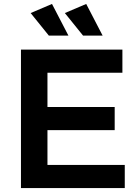

<svg xmlns="http://www.w3.org/2000/svg" viewBox="-20 -951 701 971"><path d="M326 -771 243 -931 135 -885 227 -771ZM499 -771 416 -931 308 -885 400 -771ZM599 -700H86V0H611V-117H220V-293H560V-410H220V-583H599Z"/></svg>

Font: Montserrat_SPRD_medium Medium
Style: Regular
Weight: 400
Designer: Julieta Ulanovsky edited by Nelly Hempel
Foundry: Julieta Ulanovsky
Version: Version 4.000;PS 004.000;hotconv 1.0.88;makeotf.lib2.5.64775